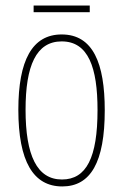

<svg xmlns="http://www.w3.org/2000/svg" viewBox="-20 -661 443 691"><path d="M303 -641H101V-617H303ZM357 -264C357 -433 315 -537 202 -537C96 -537 46 -444 46 -266C46 -80 100 10 204 10C306 10 357 -77 357 -264ZM72 -266C72 -424 110 -512 202 -512C298 -512 331 -418 331 -265C331 -94 291 -15 203 -15C113 -15 72 -102 72 -266Z"/></svg>

Font: Noto Sans Myanmar ExtraCondensed Thin
Style: Regular
Weight: 100
Width: 2
Designer: Monotype Design Team
Foundry: Monotype Imaging Inc.
Version: Version 2.107